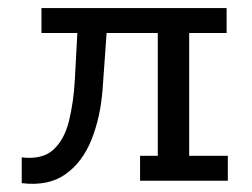

<svg xmlns="http://www.w3.org/2000/svg" viewBox="-20 -449 627 477"><path d="M328 0V-62H372V-367H83V-429H543V-367H450V-62H546V0ZM34 6V-58Q85 -52 112.5 -77Q140 -102 151.5 -149Q163 -196 166 -252L173 -383H246L235 -229Q230 -159 207.5 -102.5Q185 -46 142.5 -16Q100 14 34 6Z"/></svg>

Font: Podkova
Style: Regular
Weight: 400
Designer: Ilya Yudin
Foundry: Cyreal (www.cyreal.org)
Version: Version 2.103